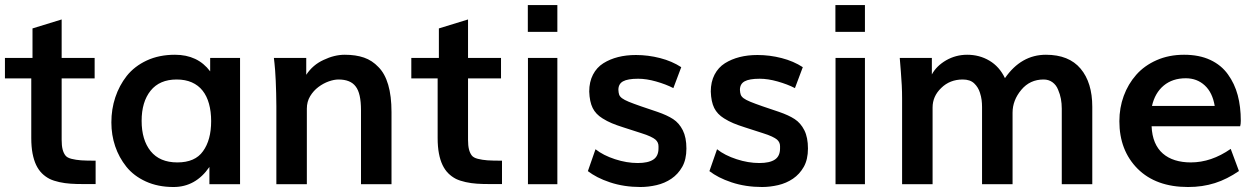

<svg xmlns="http://www.w3.org/2000/svg" viewBox="-24 -731 4992 762"><path d="M355.5 -0.5H306.6Q276.9 -0.5 255.9 -2Q233.9 -3.4 211.4 -8.3Q189 -13.2 172.9 -21Q155.8 -29.8 142.3 -43.2Q128.9 -56.6 119.6 -75.9Q110.4 -95.2 105.2 -121.8Q100.1 -148.4 100.1 -183.6V-419.9H-4.4V-501H105V-618.2L220.7 -653.8V-501H351.6V-419.9H220.7V-176.3Q220.7 -152.8 224.4 -138.4Q228 -124 235.4 -114.3Q242.2 -105 259.8 -100.6Q277.3 -96.2 297.9 -94.7Q318.4 -93.3 355.5 -93.3Z M679.7 -86.4Q750.5 -86.4 781.7 -130.9Q814 -175.3 814 -250.5Q814 -288.6 805.4 -319.3Q796.9 -350.1 780 -371.3Q763.2 -392.6 737.3 -404.1Q711.4 -415.5 677.2 -415.5Q609.4 -415.5 573.7 -371.1Q538.1 -326.7 538.1 -251.5Q538.1 -175.8 573.7 -131.3Q609.9 -86.4 679.7 -86.4ZM664.6 11.2Q603 11.2 554.9 -10.7Q506.8 -32.7 477.5 -69.3Q448.2 -106 433.1 -150.6Q418 -195.3 418 -245.1Q418 -297.9 433.6 -344.7Q449.2 -391.6 479 -429.7Q509.8 -468.3 558.6 -491Q607.4 -513.7 670.4 -513.7Q760.7 -513.7 810.1 -447.8V-501H928.7V0H807.1V-68.4Q752.4 11.2 664.6 11.2Z M1072.8 0V-310.1Q1072.8 -336.9 1072 -361.8Q1071.3 -386.7 1070.3 -410.6Q1069.3 -434.6 1067.9 -451.7Q1066.4 -468.8 1065.4 -479.5L1063 -501H1191.4V-434.1Q1217.3 -473.6 1260.3 -493.2Q1303.2 -513.7 1344.2 -513.7Q1388.2 -513.7 1420.7 -502.4Q1453.1 -491.2 1478 -464.8Q1503.4 -439.5 1516.6 -394.8Q1529.8 -350.1 1529.8 -285.6V0H1408.7V-293.9Q1408.7 -360.8 1387.7 -387.7Q1367.2 -415.5 1319.3 -415.5Q1302.2 -415.5 1280.8 -408Q1259.3 -400.4 1239.7 -385.7Q1220.2 -371.1 1207 -349.4Q1193.8 -327.6 1193.8 -299.8V0Z M1968.3 -0.5H1919.4Q1889.6 -0.5 1868.7 -2Q1846.7 -3.4 1824.2 -8.3Q1801.8 -13.2 1785.6 -21Q1768.6 -29.8 1755.1 -43.2Q1741.7 -56.6 1732.4 -75.9Q1723.1 -95.2 1718 -121.8Q1712.9 -148.4 1712.9 -183.6V-419.9H1608.4V-501H1717.8V-618.2L1833.5 -653.8V-501H1964.4V-419.9H1833.5V-176.3Q1833.5 -152.8 1837.2 -138.4Q1840.8 -124 1848.1 -114.3Q1855 -105 1872.6 -100.6Q1890.1 -96.2 1910.6 -94.7Q1931.2 -93.3 1968.3 -93.3Z M2070.8 -604.5V-710.9H2188V-604.5ZM2071.3 0V-501H2188V0Z M2518.1 11.2Q2452.6 11.2 2397 -7.3Q2369.1 -16.6 2347.4 -27.8Q2325.7 -39.1 2309.1 -51.8L2339.4 -138.7Q2370.1 -114.3 2417 -99.1Q2462.9 -84 2507.3 -84Q2548.3 -84 2568.8 -97.7Q2589.4 -111.3 2589.4 -142.1V-150.9Q2589.4 -166.5 2577.1 -177.2Q2570.8 -182.6 2556.9 -189.2Q2543 -195.8 2521 -202.6L2449.7 -225.6Q2436 -230 2425 -233.9Q2414.1 -237.8 2404.3 -241.9Q2394.5 -246.1 2385.5 -250.7Q2376.5 -255.4 2367.2 -261.2Q2340.3 -277.8 2328.1 -302.5Q2315.9 -327.1 2314.5 -367.7Q2314.5 -405.8 2329.3 -434.6Q2344.2 -463.4 2370.6 -480Q2422.9 -512.7 2500 -512.7Q2548.3 -512.7 2595.7 -500.5Q2643.1 -488.3 2679.7 -464.4L2648.4 -381.3Q2619.1 -396.5 2579.6 -407.7Q2541.5 -418.5 2508.8 -418.5Q2467.3 -418.5 2448.7 -408.2Q2430.2 -397.9 2430.2 -374.5Q2430.7 -362.8 2433.3 -355.2Q2436 -347.7 2444.8 -341.1Q2453.6 -334.5 2471.4 -327.1Q2489.3 -319.8 2520 -309.1L2585 -287.1Q2623.5 -273.9 2647.5 -258.3Q2671.4 -242.7 2685.8 -214.1Q2700.2 -185.5 2700.2 -141.6Q2700.2 -98.1 2683.6 -68.8Q2667 -39.6 2640.6 -21.7Q2614.3 -3.9 2581.8 3.7Q2549.3 11.2 2518.1 11.2Z M3000.5 11.2Q2935.1 11.2 2879.4 -7.3Q2851.6 -16.6 2829.8 -27.8Q2808.1 -39.1 2791.5 -51.8L2821.8 -138.7Q2852.5 -114.3 2899.4 -99.1Q2945.3 -84 2989.7 -84Q3030.8 -84 3051.3 -97.7Q3071.8 -111.3 3071.8 -142.1V-150.9Q3071.8 -166.5 3059.6 -177.2Q3053.2 -182.6 3039.3 -189.2Q3025.4 -195.8 3003.4 -202.6L2932.1 -225.6Q2918.5 -230 2907.5 -233.9Q2896.5 -237.8 2886.7 -241.9Q2877 -246.1 2867.9 -250.7Q2858.9 -255.4 2849.6 -261.2Q2822.8 -277.8 2810.5 -302.5Q2798.3 -327.1 2796.9 -367.7Q2796.9 -405.8 2811.8 -434.6Q2826.7 -463.4 2853 -480Q2905.3 -512.7 2982.4 -512.7Q3030.8 -512.7 3078.1 -500.5Q3125.5 -488.3 3162.1 -464.4L3130.9 -381.3Q3101.6 -396.5 3062 -407.7Q3023.9 -418.5 2991.2 -418.5Q2949.7 -418.5 2931.2 -408.2Q2912.6 -397.9 2912.6 -374.5Q2913.1 -362.8 2915.8 -355.2Q2918.5 -347.7 2927.2 -341.1Q2936 -334.5 2953.9 -327.1Q2971.7 -319.8 3002.4 -309.1L3067.4 -287.1Q3106 -273.9 3129.9 -258.3Q3153.8 -242.7 3168.2 -214.1Q3182.6 -185.5 3182.6 -141.6Q3182.6 -98.1 3166 -68.8Q3149.4 -39.6 3123 -21.7Q3096.7 -3.9 3064.2 3.7Q3031.7 11.2 3000.5 11.2Z M3291.5 -604.5V-710.9H3408.7V-604.5ZM3292 0V-501H3408.7V0Z M3556.2 0V-339.8Q3556.2 -366.2 3554.9 -392.3Q3553.7 -418.5 3551.3 -446.3L3546.9 -501H3674.3V-435.5Q3692.4 -469.2 3731 -491.7Q3769.5 -513.7 3814.5 -513.7Q3863.3 -513.7 3902.8 -490.2Q3942.4 -466.8 3964.4 -420.9Q4028.8 -513.7 4127 -513.7Q4218.3 -513.7 4264.6 -458.5Q4311 -403.3 4311 -307.1V0H4189.9V-299.8Q4189.9 -320.3 4186.5 -338.6Q4183.1 -356.9 4175.3 -375Q4168 -393.6 4153.1 -404.5Q4138.2 -415.5 4117.7 -415.5Q4063.5 -415.5 4029.3 -374.5Q3994.6 -333 3994.6 -283.7V0H3873.5V-306.2Q3873.5 -320.8 3871.8 -334.2Q3870.1 -347.7 3865.2 -362.8Q3858.4 -384.8 3842.3 -400.1Q3826.2 -415.5 3796.9 -415.5Q3745.6 -415.5 3711.4 -381.8Q3677.2 -349.1 3677.2 -304.2V0Z M4796.9 -310.5Q4788.1 -363.8 4757.3 -392.1Q4726.6 -420.4 4682.1 -420.4Q4629.4 -420.4 4594.5 -391.4Q4559.6 -362.3 4547.9 -310.5ZM4690.9 11.2Q4564 11.2 4491.2 -61Q4418.5 -133.8 4418.5 -250Q4418.5 -303.2 4435.8 -350.3Q4453.1 -397.5 4485.4 -434.1Q4517.6 -470.7 4566.4 -492.2Q4615.2 -513.7 4675.3 -513.7Q4735.4 -513.7 4779.3 -493.2Q4823.2 -472.7 4849.6 -435.5Q4876 -398.9 4888.2 -353.3Q4900.4 -307.6 4900.4 -251.5Q4900.4 -238.3 4897.9 -230H4546.4Q4547.9 -193.4 4559.3 -166.3Q4570.8 -139.2 4591.1 -121.6Q4611.3 -104 4639.4 -95.2Q4667.5 -86.4 4702.1 -86.4Q4783.2 -86.4 4860.4 -140.1L4893.1 -52.2Q4869.6 -36.1 4845.9 -24.2Q4822.3 -12.2 4797.6 -4.4Q4772.9 3.4 4746.6 7.3Q4720.2 11.2 4690.9 11.2Z"/></svg>

Font: Ride
Style: Bold
Weight: 700
Version: Version 3.000